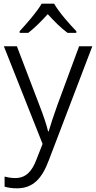

<svg xmlns="http://www.w3.org/2000/svg" viewBox="-20 -785 523 1046"><path d="M275 -765H207C182 -721 124 -655 87 -615V-606H134C169 -633 207 -671 240 -708C274 -671 312 -632 348 -606H396V-615C358 -654 299 -721 275 -765ZM1 -533 212 -1 179 83C154 150 120 185 63 185C40 185 21 181 5 177V232C23 237 44 241 72 241C163 241 210 184 246 88L483 -533H411L292 -211C272 -154 254 -101 245 -69H242C233 -108 217 -154 195 -211L72 -533Z"/></svg>

Font: Noto Sans Syriac Light
Style: Regular
Weight: 300
Designer: Patrick Giasson and the Monotype Design Team
Foundry: Monotype Imaging Inc.
Version: Version 3.000